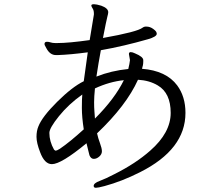

<svg xmlns="http://www.w3.org/2000/svg" viewBox="-20 -805 1040 910"><path d="M377 -192Q368 -250 368 -293.5Q368 -337 370 -357Q305 -311 259.5 -254.5Q214 -198 214 -175Q214 -135 236 -96Q238 -95 239.5 -93Q241 -91 245 -91Q249 -91 264 -100Q311 -132 377 -192ZM567 -425Q499 -418 430 -386Q426 -346 426 -320.5Q426 -295 427.5 -277.5Q429 -260 430 -243Q524 -337 567 -425ZM390 -126Q270 -27 226 -27Q191 -27 170 -84Q153 -128 153 -156.5Q153 -185 162 -206Q180 -252 251 -322.5Q322 -393 377 -420Q382 -461 396 -557Q313 -546 255 -544H245Q217 -544 200 -576Q195 -586 193 -589Q191 -592 191 -597Q191 -607 203 -607Q211 -607 220 -604Q229 -601 241 -601H253Q305 -601 405 -615L425 -736V-741Q425 -756 419 -765Q413 -774 413 -778V-780Q414 -785 425.5 -785Q437 -785 460 -778Q493 -766 493 -747Q493 -741 488.5 -724.5Q484 -708 468 -625Q631 -654 656 -674Q661 -678 668 -679H674Q691 -679 706 -668Q721 -657 722 -650L723 -645Q723 -631 681 -619Q566 -586 458 -567Q452 -537 447 -505Q442 -473 437 -442Q507 -470 588 -478Q594 -502 596 -520L591 -549Q591 -558 599.5 -558Q608 -558 620 -552Q659 -536 659 -520V-513Q659 -497 653 -479Q768 -470 820 -400Q859 -347 859 -270Q859 -97 644 11Q557 55 475 77Q445 85 434.5 85Q424 85 424 76Q424 63 452.5 52.5Q481 42 523 20Q623 -30 692 -91Q789 -176 789 -270Q789 -364 728 -400Q688 -424 634 -427Q579 -305 440 -173Q445 -150 454 -126Q463 -102 463 -88Q463 -74 450.5 -63Q438 -52 424.5 -52Q411 -52 404 -69Q403 -74 399 -89Q395 -104 390 -126Z"/></svg>

Font: LXGW WenKai
Style: Regular
Weight: 400
Designer: LXGW / Fontworks Inc.
Foundry: LXGW / Fontworks Inc.
Version: Version 1.520; June 14, 2025